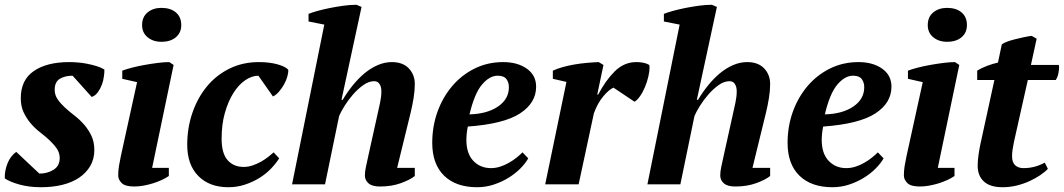

<svg xmlns="http://www.w3.org/2000/svg" viewBox="-21 -772 4455 804"><path d="M229 -110Q229 -132 217 -149.5Q205 -167 187 -184Q169 -201 147.5 -217.5Q126 -234 108 -255Q90 -276 78 -301.5Q66 -327 66 -361Q66 -437 120.5 -474.5Q175 -512 269 -512Q285 -512 304.5 -510.5Q324 -509 344 -505Q364 -501 382.5 -495.5Q401 -490 416 -481Q416 -478 416 -474Q416 -464 414 -452Q412 -434 405.5 -417Q399 -400 388.5 -385.5Q378 -371 363 -366L283 -455Q251 -455 229.5 -442Q208 -429 208 -396Q208 -374 220.5 -356Q233 -338 251 -321.5Q269 -305 291 -288Q313 -271 331 -250.5Q349 -230 361.5 -204Q374 -178 374 -144Q374 -106 357 -77Q340 -48 310.5 -28Q281 -8 240 2Q199 12 151 12Q100 12 59.5 0.5Q19 -11 -1 -25Q-2 -57 10.5 -88Q23 -119 47 -136L144 -45Q177 -45 203 -61Q229 -77 229 -110Z M491 -442V-476Q506 -482 531 -488.5Q556 -495 584 -500Q612 -505 639.5 -508.5Q667 -512 688 -512L706 -500L616 -69H686V-35Q673 -26 655.5 -18Q638 -10 618.5 -4Q599 2 579 5.5Q559 9 541 9Q503 9 488.5 -5.5Q474 -20 474 -37Q474 -57 477 -76Q480 -95 485 -118L553 -428ZM574 -667Q574 -701 597 -720Q620 -739 655 -739Q693 -739 715.5 -720Q738 -701 738 -667Q738 -635 715.5 -616Q693 -597 655 -597Q620 -597 597 -616Q574 -635 574 -667Z M1148 -109Q1135 -88 1114 -66Q1093 -44 1065.5 -27Q1038 -10 1005 1Q972 12 935 12Q856 12 809.5 -35Q763 -82 763 -166Q763 -236 784.5 -299Q806 -362 845 -409.5Q884 -457 939.5 -484.5Q995 -512 1063 -512Q1108 -512 1141.5 -502.5Q1175 -493 1186 -480Q1187 -469 1182.5 -452.5Q1178 -436 1169 -419.5Q1160 -403 1147.5 -388.5Q1135 -374 1122 -368L1061 -455Q1034 -455 1006.5 -436.5Q979 -418 957 -383.5Q935 -349 921 -300.5Q907 -252 907 -191Q907 -130 932 -101.5Q957 -73 999 -73Q1019 -73 1037.5 -79.5Q1056 -86 1072 -95Q1088 -104 1101.5 -114.5Q1115 -125 1125 -134Z M1271 -682V-714Q1286 -720 1309.5 -726.5Q1333 -733 1360.5 -738.5Q1388 -744 1417 -748Q1446 -752 1472 -752L1493 -743L1409 -354H1414Q1433 -386 1456.5 -415Q1480 -444 1506 -465.5Q1532 -487 1561 -499.5Q1590 -512 1620 -512Q1666 -512 1691 -485.5Q1716 -459 1716 -420Q1716 -393 1711 -362Q1706 -331 1699 -302L1642 -69H1716V-35Q1696 -19 1657.5 -5Q1619 9 1570 9Q1537 9 1522 -4.5Q1507 -18 1507 -37Q1507 -55 1511.5 -74Q1516 -93 1521 -118L1558 -285Q1565 -316 1570.5 -341.5Q1576 -367 1576 -390Q1576 -408 1568.5 -420Q1561 -432 1546 -432Q1523 -432 1500 -415.5Q1477 -399 1457 -376Q1437 -353 1421.5 -328Q1406 -303 1399 -286L1340 0H1202L1337 -669Z M2063 -455Q2029 -455 1997.5 -418Q1966 -381 1945 -293Q2019 -295 2064.5 -326Q2110 -357 2110 -407Q2110 -427 2099.5 -441Q2089 -455 2063 -455ZM2191 -109Q2180 -89 2159 -67.5Q2138 -46 2110 -28.5Q2082 -11 2048 0.5Q2014 12 1977 12Q1888 12 1838.5 -36.5Q1789 -85 1789 -174Q1789 -243 1811 -304Q1833 -365 1872.5 -411.5Q1912 -458 1966.5 -485Q2021 -512 2086 -512Q2146 -512 2185 -484.5Q2224 -457 2224 -409Q2224 -341 2156.5 -297Q2089 -253 1938 -242Q1935 -228 1933.5 -213.5Q1932 -199 1932 -186Q1932 -129 1961 -98.5Q1990 -68 2035 -68Q2054 -68 2073 -74Q2092 -80 2109.5 -90Q2127 -100 2141.5 -111.5Q2156 -123 2167 -134Z M2548 -405Q2529 -397 2505.5 -369Q2482 -341 2466 -298L2402 0H2262L2351 -429L2294 -442V-476Q2311 -484 2333.5 -490.5Q2356 -497 2381.5 -501.5Q2407 -506 2434 -508.5Q2461 -511 2486 -512L2506 -500L2480 -376H2484Q2514 -434 2553 -473Q2592 -512 2644 -512Q2658 -512 2672 -509.5Q2686 -507 2698 -500Q2699 -494 2699 -489Q2699 -473 2694 -451.5Q2689 -430 2680 -408Q2671 -386 2659 -369Q2647 -352 2636 -346Z M2759 -682V-714Q2774 -720 2797.5 -726.5Q2821 -733 2848.5 -738.5Q2876 -744 2905 -748Q2934 -752 2960 -752L2981 -743L2897 -354H2902Q2921 -386 2944.5 -415Q2968 -444 2994 -465.5Q3020 -487 3049 -499.5Q3078 -512 3108 -512Q3154 -512 3179 -485.5Q3204 -459 3204 -420Q3204 -393 3199 -362Q3194 -331 3187 -302L3130 -69H3204V-35Q3184 -19 3145.5 -5Q3107 9 3058 9Q3025 9 3010 -4.5Q2995 -18 2995 -37Q2995 -55 2999.5 -74Q3004 -93 3009 -118L3046 -285Q3053 -316 3058.5 -341.5Q3064 -367 3064 -390Q3064 -408 3056.5 -420Q3049 -432 3034 -432Q3011 -432 2988 -415.5Q2965 -399 2945 -376Q2925 -353 2909.5 -328Q2894 -303 2887 -286L2828 0H2690L2825 -669Z M3551 -455Q3517 -455 3485.5 -418Q3454 -381 3433 -293Q3507 -295 3552.5 -326Q3598 -357 3598 -407Q3598 -427 3587.5 -441Q3577 -455 3551 -455ZM3679 -109Q3668 -89 3647 -67.5Q3626 -46 3598 -28.5Q3570 -11 3536 0.5Q3502 12 3465 12Q3376 12 3326.5 -36.5Q3277 -85 3277 -174Q3277 -243 3299 -304Q3321 -365 3360.5 -411.5Q3400 -458 3454.5 -485Q3509 -512 3574 -512Q3634 -512 3673 -484.5Q3712 -457 3712 -409Q3712 -341 3644.5 -297Q3577 -253 3426 -242Q3423 -228 3421.5 -213.5Q3420 -199 3420 -186Q3420 -129 3449 -98.5Q3478 -68 3523 -68Q3542 -68 3561 -74Q3580 -80 3597.5 -90Q3615 -100 3629.5 -111.5Q3644 -123 3655 -134Z M3781 -442V-476Q3796 -482 3821 -488.5Q3846 -495 3874 -500Q3902 -505 3929.5 -508.5Q3957 -512 3978 -512L3996 -500L3906 -69H3976V-35Q3963 -26 3945.5 -18Q3928 -10 3908.5 -4Q3889 2 3869 5.5Q3849 9 3831 9Q3793 9 3778.5 -5.5Q3764 -20 3764 -37Q3764 -57 3767 -76Q3770 -95 3775 -118L3843 -428ZM3864 -667Q3864 -701 3887 -720Q3910 -739 3945 -739Q3983 -739 4005.5 -720Q4028 -701 4028 -667Q4028 -635 4005.5 -616Q3983 -597 3945 -597Q3910 -597 3887 -616Q3864 -635 3864 -667Z M4071 -476Q4090 -488 4113 -496.5Q4136 -505 4158 -510L4174 -586Q4181 -592 4196 -597.5Q4211 -603 4229 -607.5Q4247 -612 4265.5 -616Q4284 -620 4299 -622L4320 -610L4296 -500H4413Q4414 -496 4414 -490Q4414 -481 4411 -465Q4408 -449 4400 -437H4283L4225 -178Q4221 -159 4219 -144.5Q4217 -130 4217 -118Q4217 -92 4230 -80Q4243 -68 4265 -68Q4290 -68 4312 -74Q4334 -80 4354 -91L4367 -65Q4355 -52 4335 -38.5Q4315 -25 4290 -13.5Q4265 -2 4236 5Q4207 12 4177 12Q4125 12 4099 -12Q4073 -36 4073 -78Q4073 -101 4077 -127Q4081 -153 4085 -171L4143 -437H4071Z"/></svg>

Font: PTSerif
Style: Bold Italic
Weight: 700
Italic angle: -12°
Designer: A.Korolkova, O.Umpeleva, V.Yefimov
Foundry: ParaType Ltd
Version: Version 1.000W OFL; ttfautohint (v1.2) -l 8 -r 50 -G 200 -x 